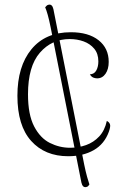

<svg xmlns="http://www.w3.org/2000/svg" viewBox="-20 -751 541 816"><path d="M346 44Q331 47 326 25L195 -636Q189 -666 183 -687.5Q177 -709 172 -720Q175 -723 178 -726.5Q181 -730 187 -731Q202 -734 207 -712L338 -51Q344 -22 350 0Q356 22 360 33Q358 36 355 39.5Q352 43 346 44ZM270 -87Q171 -87 112.5 -152Q54 -217 54 -344Q54 -469 113.5 -541.5Q173 -614 281 -614Q356 -614 399 -580Q442 -546 442 -488Q442 -457 428.5 -437.5Q415 -418 393 -418Q384 -418 376 -421.5Q368 -425 362 -435Q381 -436 389.5 -452Q398 -468 398 -490Q398 -523 380.5 -544Q363 -565 335.5 -575Q308 -585 276 -585Q200 -585 149.5 -527Q99 -469 99 -350Q99 -264 125 -214Q151 -164 192 -143.5Q233 -123 278 -123Q314 -123 346 -134.5Q378 -146 401.5 -171Q425 -196 434 -237Q443 -233 447 -224Q451 -215 443 -192Q424 -139 378.5 -113Q333 -87 270 -87Z"/></svg>

Font: Arima ExtraLight
Style: Regular
Weight: 250
Designer: Joana Correia and Natanael Gama
Foundry: NDISCOVER
Version: Version 1.101;gftools[0.9.23]